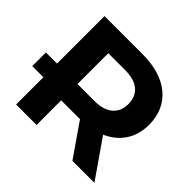

<svg xmlns="http://www.w3.org/2000/svg" viewBox="-172 -887 1075 1075"><g transform="rotate(45 365.0 -350.0)"><path d="M83 0V-216H-5V-324H83V-700H382Q528 -700 609 -632Q690 -564 690 -446Q690 -368 652.5 -311.5Q615 -255 547 -225L703 0H529L394 -195Q390 -195 386 -195H245V0ZM358 -324H377Q451 -324 488.5 -356.5Q526 -389 526 -446Q526 -504 488.5 -536Q451 -568 377 -568H245V-324Z"/></g></svg>

Font: Montserrat
Style: Bold
Weight: 700
Designer: Julieta Ulanovsky
Foundry: Julieta Ulanovsky
Version: Version 9.000; ttfautohint (v1.8.4.7-5d5b)